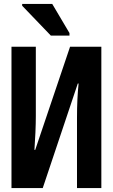

<svg xmlns="http://www.w3.org/2000/svg" viewBox="-20 -950 570 970"><path d="M38 0V-714H161V-364Q161 -328 159 -281Q157 -234 154 -193H158L334 -714H492V0H369V-353Q369 -405 371 -446.5Q373 -488 377 -528H373L196 0ZM237 -770 92 -921V-930H244L331 -783V-770Z"/></svg>

Font: Noto Sans Mono Condensed
Style: Bold
Weight: 700
Width: 3
Designer: Monotype Design Team
Foundry: Monotype Imaging Inc.
Version: Version 2.014